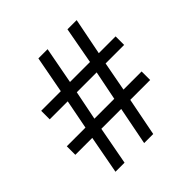

<svg xmlns="http://www.w3.org/2000/svg" viewBox="-186 -866 1018 1018"><g transform="rotate(-45 323.0 -357.0)"><path d="M481 -443H620V-507H494L535 -714H466L428 -507H278L317 -714H248L209 -507H62V-443H197L165 -278H25V-214H152L112 0H180L220 -214H369L327 0H395L437 -214H586V-278H450ZM232 -278 265 -443H414L381 -278Z"/></g></svg>

Font: Noto Sans Sinhala UI
Style: Regular
Weight: 400
Designer: Jelle Bosma - Monotype Design Team
Foundry: Monotype Imaging Inc.
Version: Version 2.006